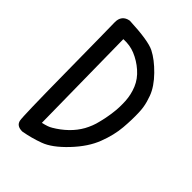

<svg xmlns="http://www.w3.org/2000/svg" viewBox="-226 -861 952 952"><g transform="rotate(45 250.0 -385.0)"><path d="M115.2 -2Q76.2 -2 69.8 -32.2Q64.5 -58.1 61.5 -359.4Q60.1 -509.8 58.8 -596.7Q57.6 -683.6 57.1 -707.5Q56.2 -732.9 68.4 -748.3Q80.6 -763.7 104.5 -767.6H105H106Q239.7 -761.7 283.2 -739.7Q305.2 -728.5 327.6 -711.2Q350.1 -693.8 373.3 -670.2Q396.5 -646.5 412.8 -622.6Q429.2 -598.6 438 -574.7Q443.8 -559.1 448.2 -543.2Q452.6 -527.3 455.1 -511Q457.5 -494.6 458 -478Q460 -429.7 455.1 -371.1Q450.2 -312 425.3 -247.1Q400.4 -181.2 338.4 -115.7Q275.9 -49.8 223.1 -30.8Q171.4 -11.7 116.2 -2H115.7ZM206.1 -119.1Q244.6 -141.6 274.9 -170.9Q304.7 -199.7 324.2 -234.4Q333.5 -251.5 340.8 -270Q348.1 -288.6 352.5 -308.1Q354.5 -315.9 356.4 -324Q358.4 -332 359.9 -339.8Q361.3 -347.7 362.8 -355.7Q364.3 -363.8 365.5 -371.8Q366.7 -379.9 367.7 -388.2Q370.6 -408.2 371.1 -428.7Q371.6 -449.2 370.6 -470.7Q368.2 -513.2 352.1 -552.2Q335.9 -591.3 301.8 -621.1Q284.7 -636.2 266.1 -647.7Q247.6 -659.2 227.5 -667.5Q190.9 -682.6 146.5 -680.2L154.3 -101.1Q173.3 -105.5 186.3 -110.1Q199.2 -114.7 205.6 -119.1Z"/></g></svg>

Font: NaikaiFont
Style: SemiBold
Weight: 600
Version: Version 1.89